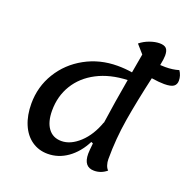

<svg xmlns="http://www.w3.org/2000/svg" viewBox="-138 -915 1087 1080"><g transform="rotate(20 405.5 -375.0)"><path d="M811 -614Q811 -591 795 -579.5Q779 -568 739 -568Q709 -568 663 -575Q629 -426 609 -306.5Q589 -187 589 -64Q589 -46 594.5 -29Q600 -12 610 -3Q577 25 535 25Q472 25 472 -54Q472 -70 477 -117L466 -122Q430 -52 375.5 -13.5Q321 25 257 25Q203 25 161.5 -4Q120 -33 97.5 -86.5Q75 -140 75 -210Q75 -311 126 -394.5Q177 -478 265 -526.5Q353 -575 459 -575Q505 -575 547 -568L567 -682L523 -732Q547 -752 579 -763.5Q611 -775 638 -775Q666 -775 678 -762.5Q690 -750 690 -720Q690 -701 682 -661Q692 -660 713 -660Q757 -660 793 -671Q811 -645 811 -614ZM539 -519Q435 -515 358 -475Q281 -435 239.5 -367Q198 -299 198 -213Q198 -145 226 -107Q254 -69 305 -69Q360 -69 413 -118Q466 -167 495 -250V-244Q514 -378 539 -519Z"/></g></svg>

Font: Lemonada
Style: Regular
Weight: 400
Designer: Mohamed Gaber (Arabic) Eduardo Tunni (Latin)
Foundry: Kief Type Foundry
Version: Version 3.006